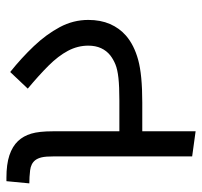

<svg xmlns="http://www.w3.org/2000/svg" viewBox="-36 -608 643 612"><g transform="rotate(90 286.0 -301.5)"><path d="M209 -12Q164 -48 126.5 -87.5Q89 -127 66 -170Q43 -213 43 -261Q43 -300 56 -330Q69 -360 93 -381Q123 -407 170.5 -420Q218 -433 306 -433H418V-360H300Q255 -360 228 -357Q201 -354 185 -347.5Q169 -341 156 -331Q141 -319 133 -301.5Q125 -284 125 -261Q125 -227 141.5 -196Q158 -165 189 -134Q220 -103 262 -68ZM546 0Q503 0 474.5 -9.5Q446 -19 429 -37Q413 -54 405.5 -79Q398 -104 398 -148V-603L478 -592V-152Q478 -125 481 -112.5Q484 -100 490 -92Q501 -78 522.5 -75.5Q544 -73 564 -73L557 0Z"/></g></svg>

Font: uguzrati05
Style: Book
Weight: 400
Designer: Jelle Bosma - Monotype Design Team, Universal Thirst
Foundry: Monotype Imaging Inc.
Version: Version 2.106